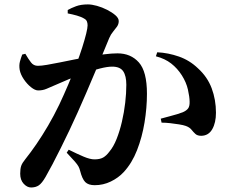

<svg xmlns="http://www.w3.org/2000/svg" viewBox="-20 -808 1040 863"><path d="M288.9 -135.1Q327 -116.1 356 -103.9Q384.9 -91.7 404.6 -91.7Q429.1 -91.7 443.6 -99.9Q458.1 -108.1 471.8 -126.6Q490.1 -148.2 504.2 -183.6Q518.2 -218.9 528 -261Q537.8 -303.1 542.8 -346.1Q547.8 -389.1 547.8 -426.8Q547.8 -467.1 533.7 -487.8Q519.5 -508.5 484.2 -508.5Q462.2 -508.5 429.4 -500.1Q396.5 -491.8 360 -478.9Q323.5 -466 289.4 -452Q255.2 -437.9 230.9 -426.8Q205.9 -416 189.1 -408.8Q172.2 -401.5 151.6 -401.5Q137.4 -401.5 119.3 -416.1Q101.1 -430.7 86.8 -452Q72.5 -473.3 68.5 -493.9Q65.1 -514.3 69.5 -531Q74 -547.7 79.9 -562.9L93.9 -566.2Q107.9 -542.1 119.5 -527.2Q131 -512.2 150.1 -512.2Q166 -512.2 191.4 -516.6Q216.8 -521 248.9 -527.4Q281.1 -533.8 316.8 -541.1Q352.6 -548.4 388.8 -554.4Q413.2 -559.4 448 -563.8Q482.8 -568.2 508 -568.2Q567.9 -568.2 604.2 -527.4Q640.5 -486.6 640.5 -386.8Q640.5 -323.4 629.6 -257.3Q618.7 -191.1 596 -133Q573.3 -74.8 536.1 -34.5Q512.1 -8.6 478 7.9Q443.9 24.4 405.9 24.4Q377.1 24.4 363.1 10.3Q349.2 -3.8 339.9 -40.9Q337.4 -50.9 332.9 -59.5Q328.3 -68.1 316.4 -81.9Q304.4 -95.8 279.8 -121.7ZM284.4 -747.7V-763Q299.8 -771.8 321.8 -780Q343.8 -788.2 375.2 -788.2Q392.1 -788.2 415.6 -781.8Q439 -775.3 461.4 -763.9Q483.7 -752.5 498.7 -739.5Q513.7 -726.4 513.7 -713.3Q513.7 -699.7 506 -688.5Q498.2 -677.4 488.2 -665.5Q478.1 -653.6 470.9 -636.8Q461.4 -613.7 444.8 -573.7Q428.1 -533.6 408 -485.5Q387.8 -437.5 367.2 -389.5Q346.5 -341.6 329.3 -303.2Q312.4 -265.3 292.8 -224Q273.1 -182.7 253.3 -142.8Q233.5 -102.9 215.8 -69.4Q198 -35.9 184.7 -12.6Q168.4 15.7 154.3 25.2Q140.2 34.7 119.8 34.7Q101.9 34.7 86.4 17.9Q70.8 1 70.8 -27.3Q70.8 -49.5 75.3 -62.5Q79.8 -75.5 93.6 -92.3Q118.2 -123 144 -160.7Q169.9 -198.4 196 -243Q222.1 -287.5 246.2 -337.4Q267.4 -382.2 286.7 -427.8Q306 -473.4 322.1 -516.2Q338.3 -559 349.7 -594.9Q361 -630.7 367.4 -656.7Q373.7 -682.8 373.7 -694.2Q373.7 -704.4 370.5 -712Q367.3 -719.6 358.5 -724.3Q346 -732.2 325.5 -738Q305 -743.8 284.4 -747.7ZM680.7 -555 686.7 -573Q735.9 -570.7 784.2 -553.8Q832.5 -536.9 869.7 -501Q912.2 -462.6 931.5 -411.1Q950.7 -359.7 950.7 -301.2Q950.7 -256.5 934.1 -227.4Q917.5 -198.3 884.9 -197.6Q867.5 -197.6 858.4 -205.9Q849.2 -214.2 840.7 -225Q832.1 -235.8 815.2 -241.9Q804.5 -245.8 785.1 -248.9Q765.8 -252.1 744.9 -254.4Q724.1 -256.7 706.3 -256.7L702.5 -274.6Q723.9 -280.5 742.3 -285.3Q760.6 -290.1 775.5 -294.6Q790.3 -299.2 801.4 -303.4Q818.1 -310.6 825.5 -320.6Q832.9 -330.5 832.3 -351Q832 -372.9 824.7 -405.3Q817.4 -437.8 797.3 -469.5Q777.5 -500.7 749.4 -522.6Q721.3 -544.5 680.7 -555Z"/></svg>

Font: Noto Serif KR
Style: Regular
Weight: 200
Designer: Ryoko NISHIZUKA 西塚涼子 (kana & ideographs); Frank Grießhammer (Latin, Greek & Cyrillic); Wenlong ZHANG 张文龙 (bopomofo); San
Foundry: Adobe
Version: Version 2.001;hotconv 1.1.0;makeotfexe 2.6.0